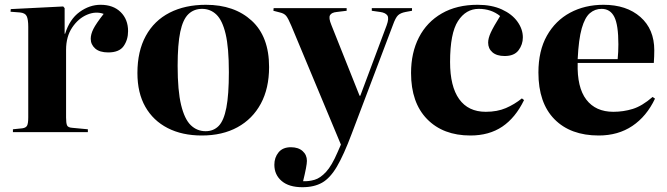

<svg xmlns="http://www.w3.org/2000/svg" viewBox="-20 -552 2786 802"><path d="M34 0V-12L73 -16Q88 -18 93 -27Q98 -36 98 -62V-440Q98 -471 91.5 -484.5Q85 -498 63 -500L24 -503L25 -514L244 -525L250 -518V-411H252Q271 -472 312.5 -502Q354 -532 400 -532Q453 -532 484 -501.5Q515 -471 515 -422Q515 -386 496.5 -359.5Q478 -333 432 -333Q396 -333 377.5 -349.5Q359 -366 359 -390Q359 -409 370 -431Q381 -453 413 -494Q380 -506 343.5 -490.5Q307 -475 281.5 -437Q256 -399 256 -344V-61Q256 -38 260 -28.5Q264 -19 283 -18L347 -12V0Z M823 14Q741 14 680.5 -17Q620 -48 587 -106Q554 -164 554 -247Q554 -338 589 -402Q624 -466 688.5 -499Q753 -532 840 -532Q959 -532 1031.5 -465.5Q1104 -399 1104 -272Q1104 -183 1069.5 -119Q1035 -55 972 -20.5Q909 14 823 14ZM839 -4Q872 -4 893.5 -26Q915 -48 925.5 -102Q936 -156 936 -251Q936 -353 922.5 -410Q909 -467 884 -491Q859 -515 824 -515Q790 -515 767 -493Q744 -471 733 -419Q722 -367 722 -277Q722 -173 736.5 -113.5Q751 -54 777 -29Q803 -4 839 -4Z M1243 230Q1187 230 1156.5 204Q1126 178 1126 136Q1126 106 1143.5 84.5Q1161 63 1195 63Q1226 63 1244 79Q1262 95 1262 120Q1262 140 1246 205Q1270 206 1294 199Q1318 192 1342 166Q1366 140 1390 84L1404 52L1197 -444Q1184 -475 1175.5 -485.5Q1167 -496 1149 -500L1122 -507L1123 -518H1428V-507L1387 -502Q1365 -500 1358.5 -488.5Q1352 -477 1364 -448L1482 -152H1485L1595 -446Q1606 -476 1598 -487.5Q1590 -499 1568 -502L1533 -507V-518H1701V-507L1674 -502Q1653 -498 1642.5 -488Q1632 -478 1621 -447L1449 7Q1416 95 1387.5 143.5Q1359 192 1325.5 211Q1292 230 1243 230Z M1945 14Q1831 14 1764 -54.5Q1697 -123 1697 -247Q1697 -332 1730 -396Q1763 -460 1825.5 -496Q1888 -532 1975 -532Q2034 -532 2076.5 -512.5Q2119 -493 2141.5 -461.5Q2164 -430 2164 -396Q2164 -366 2146 -342Q2128 -318 2088 -318Q2055 -318 2037 -333.5Q2019 -349 2019 -374Q2019 -392 2030 -416Q2041 -440 2069 -485Q2032 -515 1980 -515Q1926 -515 1893 -464Q1860 -413 1860 -293Q1860 -191 1898 -138Q1936 -85 2009 -85Q2057 -85 2093 -100.5Q2129 -116 2160 -141L2169 -134Q2133 -60 2078 -23Q2023 14 1945 14Z M2481 14Q2363 14 2296 -54Q2229 -122 2229 -249Q2229 -340 2264.5 -403Q2300 -466 2361.5 -499Q2423 -532 2501 -532Q2597 -532 2655 -481Q2713 -430 2713 -342Q2713 -329 2712.5 -316.5Q2712 -304 2711 -289H2393Q2390 -187 2429 -136Q2468 -85 2542 -85Q2584 -85 2623 -97Q2662 -109 2706 -147L2716 -140Q2681 -66 2621.5 -26Q2562 14 2481 14ZM2393 -305H2560Q2563 -335 2563 -367Q2563 -448 2546 -481.5Q2529 -515 2493 -515Q2465 -515 2444 -497Q2423 -479 2410 -433.5Q2397 -388 2393 -305Z"/></svg>

Font: Literata 72pt
Style: Bold
Weight: 700
Designer: Latin by Veronika Burian and Jose Scaglione. Greek by Irene Vlachou. Cyrillic by Vera Evstafieva.
Foundry: TypeTogether
Version: Version 3.002